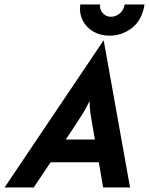

<svg xmlns="http://www.w3.org/2000/svg" viewBox="-64 -826 657 846"><path d="M-43.8 0 391.7 -647.2H393.1L509 0H390.3L371.5 -111.1H159L84.7 0ZM225.7 -211.1H354.2L343.1 -275Q338.2 -300.7 334.7 -324.7Q331.2 -348.6 330.6 -380.6Q315.3 -349.3 300.3 -325Q285.4 -300.7 268.1 -275ZM419.4 -668.8Q379.2 -668.8 347.9 -686.5Q316.7 -704.2 300.7 -735.4Q284.7 -766.7 289.6 -806.2H377.1Q374.3 -784.7 388.5 -768.4Q402.8 -752.1 425 -752.1Q445.1 -752.1 462.8 -766Q480.6 -779.9 485.4 -806.2H572.9Q561.8 -736.8 517.4 -702.8Q472.9 -668.8 419.4 -668.8Z"/></svg>

Font: Afacad
Style: Italic
Weight: 400
Italic angle: -14°
Designer: Kristian Moeller
Foundry: Dicotype
Version: Version 1.000